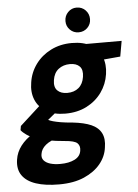

<svg xmlns="http://www.w3.org/2000/svg" viewBox="-95 -771 753 1051"><g transform="rotate(-5 281.5 -246.0)"><path d="M187 232Q112 232 60.5 215Q9 198 -15 163.5Q-39 129 -31 77Q-25 36 1 2Q27 -32 70 -58Q113 -84 170 -102L211 -26Q160 -12 134.5 9Q109 30 105 58Q101 79 113 93Q125 107 148 114Q171 121 203 121Q251 121 282.5 105Q314 89 318 57Q322 32 307 17Q292 2 237 -2Q188 -6 148.5 -13.5Q109 -21 80 -31.5Q51 -42 31.5 -55.5Q12 -69 2 -82L6 -105L137 -224L239 -192L77 -59L137 -137Q146 -131 156.5 -125.5Q167 -120 183 -115.5Q199 -111 224.5 -106.5Q250 -102 289 -99Q353 -92 391.5 -75Q430 -58 446 -26.5Q462 5 454 52Q448 101 415 141.5Q382 182 325 207Q268 232 187 232ZM255 -151Q192 -151 150.5 -175.5Q109 -200 91.5 -242Q74 -284 83 -337Q91 -392 123.5 -436.5Q156 -481 207.5 -507Q259 -533 323 -533Q387 -533 428 -508.5Q469 -484 486 -442Q503 -400 495 -347Q487 -292 455 -247.5Q423 -203 372 -177Q321 -151 255 -151ZM275 -263Q313 -263 337.5 -283.5Q362 -304 368 -343Q374 -382 356 -400.5Q338 -419 303 -419Q266 -419 240 -399Q214 -379 208 -339Q202 -301 221 -282Q240 -263 275 -263ZM391 -419 388 -521H596L581 -436ZM366 -588Q338 -588 318.5 -607.5Q299 -627 299 -655Q299 -684 318.5 -704Q338 -724 366 -724Q395 -724 414.5 -704Q434 -684 434 -655Q434 -627 414.5 -607.5Q395 -588 366 -588Z"/></g></svg>

Font: DM Sans 10pt Black
Style: Italic
Weight: 900
Italic angle: -10°
Version: Version 4.004;gftools[0.9.30]